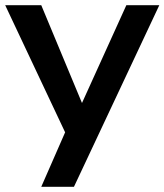

<svg xmlns="http://www.w3.org/2000/svg" viewBox="-24 -720 634 740"><path d="M590 -700H463L292 -323L135 -700H-4L227 -210L135 0H261Z"/></svg>

Font: Jost Medium
Style: Regular
Weight: 500
Version: Version 3.710